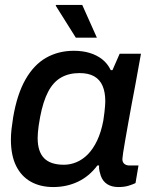

<svg xmlns="http://www.w3.org/2000/svg" viewBox="-20 -743 613 775"><path d="M195 12Q143 12 104.5 -9.5Q66 -31 45 -73.5Q24 -116 24 -180Q24 -200 26.5 -222Q29 -244 33 -269Q49 -363 83 -422.5Q117 -482 166.5 -510Q216 -538 278 -538Q313 -538 341.5 -529.5Q370 -521 392 -504Q414 -487 427 -460H434L463 -526H549L526 -399Q519 -362 511.5 -322.5Q504 -283 497.5 -245.5Q491 -208 485.5 -177.5Q480 -147 477 -126.5Q474 -106 474 -101Q474 -88 482 -81.5Q490 -75 503 -75H539L527 -4Q517 1 499.5 6.5Q482 12 458 12Q431 12 413 0.5Q395 -11 387 -33Q384 -42 381.5 -52.5Q379 -63 380 -75H373Q340 -31 294.5 -9.5Q249 12 195 12ZM238 -78Q264 -78 289 -88.5Q314 -99 335 -120.5Q356 -142 372 -175.5Q388 -209 397 -256Q400 -275 401.5 -289Q403 -303 404 -314Q405 -325 405 -334Q405 -371 394 -396.5Q383 -422 360 -435Q337 -448 301 -448Q258 -448 226.5 -430Q195 -412 174.5 -373Q154 -334 142 -271Q138 -250 136 -235Q134 -220 133 -208Q132 -196 132 -186Q132 -131 158 -104.5Q184 -78 238 -78ZM286 -591 205 -720 206 -723H312L371 -591Z"/></svg>

Font: Archivo SemiBold Medium
Style: Italic
Weight: 500
Italic angle: -10°
Version: Version 2.001